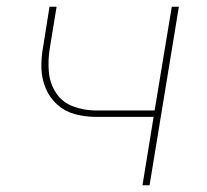

<svg xmlns="http://www.w3.org/2000/svg" viewBox="-20 -550 616 570"><path d="M403 0H424L511 -530H490L439 -222H265Q230 -222 197.5 -234Q165 -246 146.5 -274Q128 -302 125 -337Q122 -372 128 -408L148 -530H127L108 -411Q102 -379 103 -347Q104 -315 116 -287Q128 -259 150.5 -239Q173 -219 203 -211Q233 -203 265 -203H436Z"/></svg>

Font: Iosevka Sparkle Thin Oblique
Style: Regular
Weight: 100
Italic angle: -9°
Designer: Belleve Invis
Foundry: Belleve Invis
Version: Version 4.5.0; ttfautohint (v1.8.3)